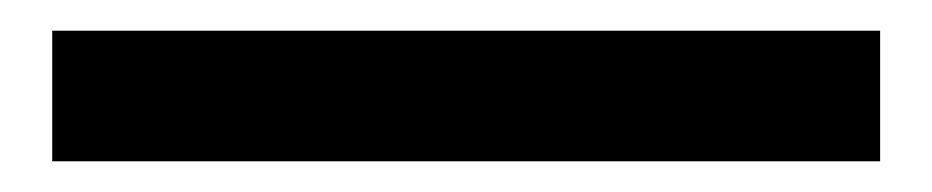

<svg xmlns="http://www.w3.org/2000/svg" viewBox="-20 50 607 125"><path d="M14 70H553V155H14Z"/></svg>

Font: Merged Yaku Han JP
Style: Bold
Weight: 700
Designer: Ryoko NISHIZUKA 西塚涼子 (kana, bopomofo & ideographs); Paul D. Hunt (Latin, Greek & Cyrillic); Sandoll Communications 산돌커뮤니
Foundry: Adobe
Version: Version 2.004